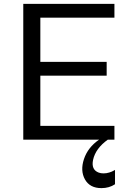

<svg xmlns="http://www.w3.org/2000/svg" viewBox="-20 -720 663 990"><path d="M570 0H536Q473 45 460 104Q449 155 489 170Q500 174 514 174Q529 174 543.5 169.5Q558 165 566 160L573 156V230Q543 250 503 250Q443 250 418 205Q393 160 413 100Q433 40 491 0H100V-700H570V-629H188V-401H530V-330H188V-71H570Z"/></svg>

Font: Fivo Sans
Style: Regular
Weight: 400
Designer: Alexander Slobzheninov
Foundry: Alexander Slobzheninov
Version: 1.0